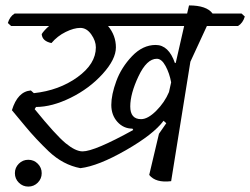

<svg xmlns="http://www.w3.org/2000/svg" viewBox="-20 -669 924 709"><path d="M334 -494Q334 -518 317 -542Q300 -566 276.5 -566Q253 -566 222.5 -551Q192 -536 170 -510Q136 -517 134 -543Q141 -555 161 -573H21L9 -584Q16 -608 34 -619H671L678 -649Q743 -649 765 -619H872L884 -608Q877 -584 859 -573H744L683 -441L612 0Q555 7 531 -23L567 -175L594 -214L584 -223Q547 -173 445 -114.5Q343 -56 277 -48Q213 -60 160 -110Q111 -157 73.5 -202.5Q36 -248 24 -262Q45 -331 94 -335L105 -325Q198 -335 266 -384Q334 -433 334 -494ZM559 -452Q522 -452 491.5 -387.5Q461 -323 461 -276Q461 -229 501 -229Q526 -229 557 -260Q588 -291 604 -329L612 -365Q606 -398 591.5 -425Q577 -452 559 -452ZM379 -573Q408 -538 408 -494Q408 -450 359 -396Q310 -342 241 -308Q172 -274 113 -274L108 -266Q186 -170 222.5 -140Q259 -110 285 -110Q329 -110 472 -189L469 -194Q436 -194 413.5 -219Q391 -244 391 -281.5Q391 -319 409.5 -369.5Q428 -420 467.5 -461.5Q507 -503 555 -503Q603 -503 626 -436L629 -437L660 -573ZM35 -29.5Q35 -50 49.5 -64.5Q64 -79 84.5 -79Q105 -79 119.5 -64.5Q134 -50 134 -29.5Q134 -9 119.5 5.5Q105 20 84.5 20Q64 20 49.5 5.5Q35 -9 35 -29.5Z"/></svg>

Font: Tillana
Style: Regular
Weight: 400
Designer: Lipi Raval (Devanagari, Latin), Jonny Pinhorn (Latin)
Foundry: Indian Type Foundry
Version: Version 2.002;PS 1.0;hotconv 1.0.79;makeotf.lib2.5.61930; tt